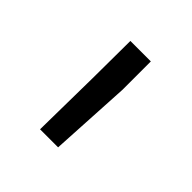

<svg xmlns="http://www.w3.org/2000/svg" viewBox="-80 -806 331 331"><g transform="rotate(45 85.0 -641.0)"><path d="M110.4 -681.2 102.1 -532.2H58.1Q60.5 -676.8 60.5 -750H110.4Z"/></g></svg>

Font: Vazir Thin FD-UI
Style: Thin-FD-UI
Weight: 100
Designer: Saber Rastikerdar
Foundry: Saber Rastikerdar
Version: Version 30.1.0